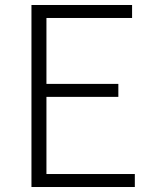

<svg xmlns="http://www.w3.org/2000/svg" viewBox="-20 -749 613 769"><path d="M106 0V-729H509V-677H166V-413H454V-361H166V-52H520V0Z"/></svg>

Font: Noto Sans TC Thin Light
Style: Regular
Weight: 300
Version: Version 2.004-H2;hotconv 1.0.118;makeotfexe 2.5.65603